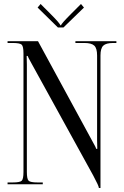

<svg xmlns="http://www.w3.org/2000/svg" viewBox="-20 -926 622 965"><path d="M299 -788H271L169 -888L184 -906L233 -857Q283 -807 283 -799H287Q287 -806 338 -857L387 -906L402 -888ZM18 0V-9H44Q80 -9 89 -17.5Q98 -26 98 -62V-657Q98 -693 89 -701.5Q80 -710 44 -710H18V-719H171L445 -215Q463 -184 463 -178H469Q468 -189 468 -220V-647Q468 -683 454 -696.5Q440 -710 404 -710H359V-719H565V-710H549Q513 -710 499 -696.5Q485 -683 485 -647V19H477Q477 9 449 -43L139 -606Q119 -642 119 -645H114Q115 -634 115 -602V-62Q115 -26 124 -17.5Q133 -9 169 -9H195V0Z"/></svg>

Font: FoglihtenNo06
Style: Regular
Weight: 500
Designer: gluk (gluksza@wp.pl)
Foundry: gluk (gluksza@wp.pl)
Version: Version 0.76